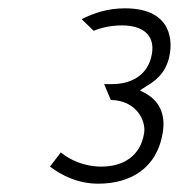

<svg xmlns="http://www.w3.org/2000/svg" viewBox="-20 -820 430 461"><path d="M100 -420C128 -399 166 -379 216 -379C290 -379 357 -413 371 -503C378 -549 360 -578 331 -595L316 -603L333 -614C361 -630 382 -653 388 -692C391 -710 401 -800 280 -800C239 -800 206 -789 176 -774L205 -746C224 -754 247 -759 273 -759C320 -759 352 -738 345 -692C336 -635 289 -618 249 -618H230L246 -580C307 -579 331 -531 326 -500C317 -445 276 -420 223 -420C182 -420 148 -436 126 -454Z"/></svg>

Font: Charger Sport
Style: ExLitNrwObl
Weight: 200
Designer: Jasper
Foundry: Cannot Into Space Fonts
Version: Version 1.1